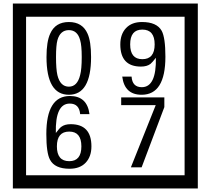

<svg xmlns="http://www.w3.org/2000/svg" viewBox="-20 -980 1195 1090"><path d="M1103 90H53V-960H1103ZM1028 15V-885H128V15ZM497 -656Q497 -442 371 -442Q244 -442 244 -656Q244 -744 265 -789Q294 -855 371 -855Q448 -855 477 -789Q497 -745 497 -656ZM444 -656Q444 -723 435 -752Q420 -809 371 -809Q322 -809 306 -752Q298 -723 298 -656Q298 -587 306 -553Q322 -488 371 -488Q419 -488 435 -554Q444 -587 444 -656ZM919 -658Q919 -442 784 -442Q687 -442 674 -545H727Q731 -485 785 -485Q868 -485 865 -652Q844 -625 834 -617Q814 -602 780 -602Q663 -602 663 -728Q663 -786 695.5 -820.5Q728 -855 786 -855Q870 -855 898 -805Q919 -766 919 -658ZM858 -728Q858 -812 788 -812Q719 -812 719 -728Q719 -644 788 -644Q858 -644 858 -728ZM499 -149Q499 -91 466.5 -56.5Q434 -22 375 -22Q291 -22 264 -73Q243 -111 243 -219Q243 -435 377 -435Q475 -435 488 -332H435Q430 -392 376 -392Q293 -392 297 -225Q318 -253 328 -260Q348 -275 381 -275Q499 -275 499 -149ZM442 -149Q442 -233 373 -233Q303 -233 303 -149Q303 -65 373 -65Q442 -65 442 -149ZM913 -372 784 -30H723L864 -383H668V-427H913Z"/></svg>

Font: Unicode BMP Fallback SIL
Style: Regular
Weight: 400
Foundry: NRSI, SIL International
Version: Version 5.1 Based on Unicode 5.1